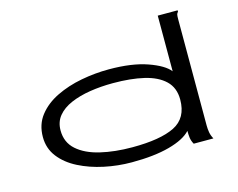

<svg xmlns="http://www.w3.org/2000/svg" viewBox="-95 -807 1190 960"><g transform="rotate(-15 500.0 -327.5)"><path d="M477 10Q405 10 334.5 -5Q264 -20 206 -49.5Q148 -79 113.5 -123.5Q79 -168 79 -227Q79 -292 115 -338Q151 -384 210.5 -413Q270 -442 341.5 -455.5Q413 -469 485 -469Q604 -469 683.5 -441Q763 -413 791 -377V-665H894V-658Q888 -652 886.5 -645Q885 -638 885 -621V-71Q885 -53 888 -35.5Q891 -18 901 0H799Q789 -18 787 -35Q785 -52 785 -70Q751 -33 672 -11.5Q593 10 477 10ZM499 -62Q644 -62 717.5 -98.5Q791 -135 791 -231Q791 -292 753 -328.5Q715 -365 647 -381Q579 -397 487 -397Q424 -397 367.5 -388Q311 -379 267 -360Q223 -341 198 -310.5Q173 -280 173 -236Q173 -174 216.5 -135.5Q260 -97 334 -79.5Q408 -62 499 -62Z"/></g></svg>

Font: Inconsolata UltraExpanded
Style: Regular
Weight: 400
Width: 9
Monospace: yes
Designer: Raph Levien, Cyreal, Brenton Simpson
Foundry: Raph Levien, Cyreal, Google
Version: Version 3.000; ttfautohint (v1.8.2.53-6de2)